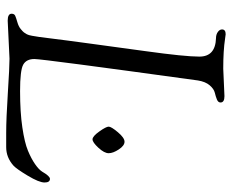

<svg xmlns="http://www.w3.org/2000/svg" viewBox="-86 -674 767 636"><g transform="rotate(90 298.0 -355.5)"><path d="M441 -278Q431 -278 415 -300.5Q399 -323 399 -331.5Q399 -340 417.5 -362Q436 -384 449 -384Q462 -384 474.5 -365Q487 -346 487 -331.5Q487 -317 469 -297.5Q451 -278 441 -278ZM174 -3 48 3Q25 3 25 -10Q25 -19 32 -22Q39 -25 53 -29Q67 -33 75.5 -40Q84 -47 87 -51Q90 -55 93 -60.5Q96 -66 98 -77.5Q100 -89 102 -102Q104 -115 107 -141.5Q110 -168 114 -196.5Q118 -225 124.5 -274.5Q131 -324 149 -454Q167 -584 167 -632Q167 -685 106 -687Q94 -687 85.5 -693Q77 -699 77 -707Q77 -719 93 -719Q95 -719 108 -717Q147 -711 207 -711L298 -715Q319 -715 319 -702Q319 -694 309 -690Q299 -686 286.5 -683Q274 -680 262 -666Q250 -652 246 -627Q175 -112 175 -85.5Q175 -59 193.5 -48.5Q212 -38 281.5 -38Q351 -38 401.5 -45.5Q452 -53 478.5 -64Q505 -75 523 -87.5Q541 -100 548 -111Q563 -137 572 -137Q584 -137 584 -119Q584 -101 561.5 -63.5Q539 -26 528 -16Q501 8 467 8H420Q373 8 287 2.5Q201 -3 174 -3Z"/></g></svg>

Font: Sorts Mill Goudy
Style: Italic
Weight: 400
Italic angle: -7.40001°
Version: Version 003.101